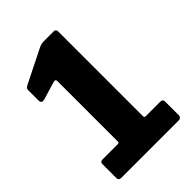

<svg xmlns="http://www.w3.org/2000/svg" viewBox="-216 -842 941 941"><g transform="rotate(-45 254.5 -371.0)"><path d="M456.7 -128.9Q475.1 -128.9 475.1 -113.7V-17.4Q475.1 -10.7 470.4 -5.4Q465.7 0 455.3 0H59.9Q41 0 41 -16.7V-113.7Q41 -128.9 58.4 -128.9H162.4Q172.7 -128.9 172.7 -136.5V-556.2Q172.7 -570.6 158.8 -567.1L61.6 -538.2Q40 -533.1 40 -556.6V-623.4Q40 -634.1 43.2 -638.3Q46.3 -642.5 54.6 -646.6L222.2 -730.3Q235.6 -737.1 244.1 -739.6Q252.5 -742 264.2 -742H332.5Q347.6 -742 347.6 -724.4V-139.2Q347.6 -128.9 356.9 -128.9H456.7Z"/></g></svg>

Font: Libre Franklin Thin
Style: Regular
Weight: 100
Designer: Pablo Impallari, Rodrigo Fuenzalida, Nhung Nguyen
Foundry: Impallari Type
Version: Version 3.000